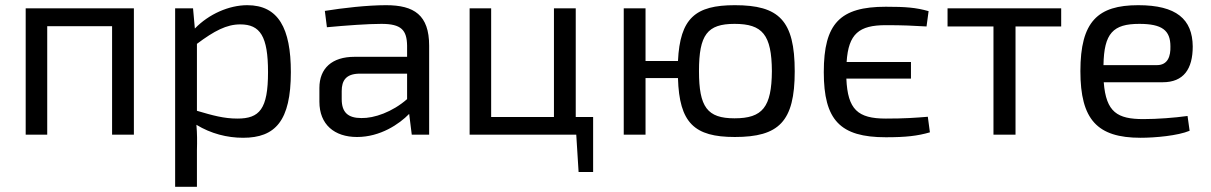

<svg xmlns="http://www.w3.org/2000/svg" viewBox="-20 -519 4668 740"><path d="M496 -487H79V0H162V-418H412V0H496Z M724 -487H655V201H739V60C740 26 740 -4 737 -38C793 -4 855 12 917 12C1041 12 1101 -53 1101 -241C1101 -410 1053 -499 933 -499C863 -499 785 -465 731 -409ZM739 -350C806 -400 853 -425 906 -425C983 -425 1013 -379 1013 -241C1013 -98 980 -62 895 -62C843 -62 800 -74 739 -92Z M1240 -414C1315 -421 1398 -427 1450 -427C1527 -427 1548 -403 1549 -343V-300H1346C1260 -300 1211 -256 1211 -180V-127C1211 -39 1269 9 1356 9C1446 9 1519 -41 1557 -80L1567 0H1634V-343C1634 -461 1576 -499 1468 -499C1395 -499 1300 -488 1232 -477ZM1297 -168C1297 -209 1314 -233 1361 -235H1549V-137C1492 -87 1422 -63 1373 -64C1321 -64 1297 -86 1297 -137Z M2266 144V-68H2199V-487H2115V-68H1873V-487H1790V0H2201L2210 144Z M2468 -284V-487H2384V0H2468V-218H2593C2598 -45 2656 9 2812 9C2982 9 3043 -50 3043 -244C3043 -441 2982 -499 2812 -499C2660 -499 2601 -449 2593 -284ZM2811 -63C2706 -63 2674 -106 2674 -245C2674 -385 2706 -427 2811 -427C2919 -427 2954 -385 2955 -245C2954 -106 2919 -63 2811 -63Z M3556 -69C3508 -65 3466 -62 3394 -62C3286 -62 3247 -97 3242 -216H3491V-280H3243C3250 -389 3291 -422 3394 -422C3461 -422 3499 -420 3551 -417L3559 -476C3510 -490 3470 -493 3394 -493C3218 -493 3155 -429 3155 -241C3155 -56 3218 10 3394 10C3471 10 3516 5 3564 -9Z M4070 -417V-487H3632V-417H3809V0H3894V-417Z M4461 -202C4542 -202 4577 -253 4577 -340C4576 -445 4514 -499 4367 -499C4211 -499 4144 -436 4144 -245C4144 -58 4209 12 4376 12C4432 12 4520 4 4565 -15L4557 -72C4507 -65 4440 -60 4387 -60C4287 -60 4243 -86 4234 -202ZM4233 -268C4235 -391 4270 -427 4371 -427C4459 -427 4491 -402 4491 -340C4492 -304 4482 -268 4439 -268Z"/></svg>

Font: SnT
Style: Regular
Weight: 400
Designer: Natanael Gama
Version: Version 1.001;PS 001.001;hotconv 1.0.70;makeotf.lib2.5.58329